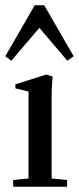

<svg xmlns="http://www.w3.org/2000/svg" viewBox="-23 -707 299 727"><path d="M20 -477.1 -2.9 -494.1 108.4 -687H144.5L255.9 -494.1L231.9 -477.1L126 -601.6ZM26.9 0V-25.4L85 -31.2V-360.4L35.2 -372.6V-387.7L152.3 -424.8L176.3 -417Q172.4 -380.4 172.4 -340.3V-31.2L231 -25.4V0Z"/></svg>

Font: Elstob 18pt Medium
Style: Regular
Weight: 500
Designer: Peter S. Baker
Version: Version 1.015